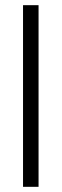

<svg xmlns="http://www.w3.org/2000/svg" viewBox="-20 -722 238 742"><path d="M129 -702V0H69V-702Z"/></svg>

Font: SUITE Light
Style: Regular
Weight: 300
Designer: Sun
Foundry: Sun
Version: Version 2.040